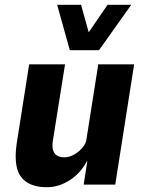

<svg xmlns="http://www.w3.org/2000/svg" viewBox="-20 -772 606 803"><path d="M177 11Q123 11 91 -10.5Q59 -32 50 -73.5Q41 -115 50 -173L102 -503H252L202 -189Q197 -162 201.5 -145.5Q206 -129 218.5 -121.5Q231 -114 249 -114Q270 -114 290 -125.5Q310 -137 325 -154.5Q340 -172 342 -192L391 -503H541L462 0H330L345 -97H343Q315 -45 269.5 -17Q224 11 177 11ZM272 -562 219 -752H319L351 -637L430 -752H529L394 -562Z"/></svg>

Font: Nunito Sans 7pt Condensed ExtraBold
Style: Italic
Weight: 800
Width: 3
Italic angle: -9°
Designer: Vernon Adams
Foundry: Vernon Adams
Version: Version 3.101;gftools[0.9.27]